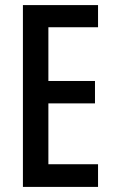

<svg xmlns="http://www.w3.org/2000/svg" viewBox="-20 -734 449 754"><path d="M365 0H70V-714H365V-627H170V-416H353V-328H170V-89H365Z"/></svg>

Font: Noto Sans Lao Looped ExtraCondensed Medium
Style: Regular
Weight: 500
Width: 2
Designer: Mark Frömberg, Ben Mitchell
Foundry: The Fontpad Ltd
Version: Version 1.002; ttfautohint (v1.8.4.7-5d5b)